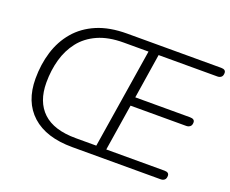

<svg xmlns="http://www.w3.org/2000/svg" viewBox="-114 -892 1295 1079"><g transform="rotate(20 533.5 -352.5)"><path d="M405 0Q248 0 163.5 -76.5Q79 -153 79 -292Q79 -377 102 -452Q125 -527 173.5 -584Q222 -641 297 -673Q372 -705 477 -705H1039Q1067 -705 1067 -684Q1067 -667 1058 -659.5Q1049 -652 1036 -652H684L642 -384H969Q998 -384 998 -363Q998 -346 988.5 -338.5Q979 -331 966 -331H633L589 -53H937Q965 -53 965 -32Q965 -15 956 -7.5Q947 0 934 0ZM406 -54H529L624 -651H475Q385 -651 321.5 -622.5Q258 -594 219 -544Q180 -494 162 -429.5Q144 -365 144 -292Q144 -177 209.5 -115.5Q275 -54 406 -54Z"/></g></svg>

Font: Nunito Light
Style: Italic
Weight: 300
Italic angle: -9°
Designer: Vernon Adams
Foundry: Vernon Adams
Version: Version 3.601; ttfautohint (v1.8.2.53-6de2)